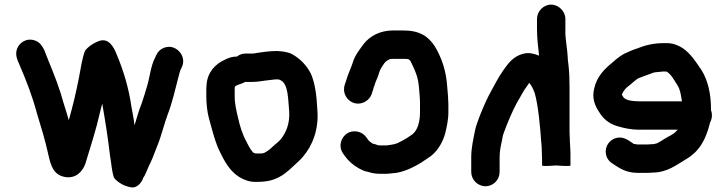

<svg xmlns="http://www.w3.org/2000/svg" viewBox="-20 -745 3154 832"><path d="M770 -501C776 -485 775 -469 768 -454L762 -442C758 -430 756 -422 753 -410C739 -357 726 -298 707 -250C692 -210 678 -152 662 -114C653 -93 642 -60 633 -42C621 -21 614 7 601 25C592 52 570 70 550 67C531 64 514 58 498 47C482 36 474 27 473 22C464 -6 463 -35 457 -69C448 -146 436 -222 423 -296C420 -284 417 -272 414 -261C396 -181 372 -109 350 -36C338 -2 309 30 262 22C211 13 200 -28 189 -77C176 -137 157 -198 140 -254C120 -329 93 -398 65 -463C56 -484 44 -506 54 -534C64 -560 95 -583 133 -569C153 -561 161 -548 171 -530C197 -462 220 -413 243 -341C256 -294 266 -268 278 -224C295 -283 310 -346 322 -408C330 -448 336 -495 349 -526L358 -536C370 -548 392 -562 411 -568C452 -581 473 -540 484 -513C514 -442 537 -369 550 -280C555 -250 560 -230 563 -202C572 -231 583 -272 594 -297C601 -316 612 -354 618 -374C630 -415 633 -457 651 -493L657 -506C664 -521 675 -532 691 -538C729 -552 760 -527 770 -501Z M1004 -374H1003C1002 -373 997 -369 997 -366V-329C997 -291 1005 -264 1012 -233C1019 -200 1031 -162 1046 -135C1055 -118 1061 -103 1073 -89C1075 -87 1076 -85 1077 -84L1087 -80H1114L1124 -82C1140 -90 1151 -99 1163 -111C1175 -122 1187 -130 1197 -142C1220 -171 1237 -211 1233 -264C1228 -311 1231 -386 1192 -399L1191 -400C1186 -401 1182 -401 1177 -401H1173C1166 -400 1158 -399 1148 -398C1125 -396 1098 -390 1075 -390H1042C1030 -382 1017 -381 1004 -374ZM1007 -500C1018 -509 1031 -513 1045 -513H1075C1077 -513 1080 -513 1084 -514C1114 -519 1148 -524 1181 -524C1209 -522 1228 -520 1248 -509C1283 -489 1310 -460 1328 -424C1346 -381 1352 -330 1355 -272C1363 -183 1333 -113 1293 -66C1279 -49 1263 -37 1248 -22C1208 15 1173 43 1097 43C1078 44 1062 42 1049 37C992 18 962 -27 937 -79C913 -124 900 -180 885 -234C878 -260 874 -296 874 -327V-350C874 -358 874 -367 875 -376C878 -431 913 -468 954 -486C970 -494 985 -500 1007 -500Z M1617 -116H1618C1620 -115 1622 -115 1625 -115H1655C1658 -115 1660 -115 1663 -116L1677 -118L1687 -120L1701 -124C1717 -132 1726 -136 1742 -146L1766 -162C1790 -180 1800 -218 1800 -259V-308C1797 -348 1796 -391 1784 -423C1777 -444 1767 -463 1758 -482C1755 -485 1752 -487 1749 -489H1747C1740 -490 1734 -490 1728 -490H1683C1679 -490 1675 -490 1672 -489C1671 -489 1669 -489 1668 -488C1648 -480 1642 -466 1631 -449L1626 -439L1617 -412C1612 -399 1606 -388 1603 -375C1601 -370 1598 -365 1598 -360L1591 -339C1586 -323 1575 -311 1560 -303C1508 -277 1457 -328 1474 -378L1481 -399C1488 -425 1501 -449 1509 -475C1518 -506 1541 -534 1558 -557C1584 -589 1627 -613 1683 -613H1728C1799 -613 1837 -587 1865 -543C1893 -496 1914 -438 1918 -368C1919 -349 1922 -334 1922 -312C1923 -303 1923 -293 1923 -283V-258C1923 -225 1915 -191 1909 -166C1896 -121 1870 -81 1833 -59C1819 -49 1796 -34 1782 -27L1766 -19C1746 -9 1722 0 1698 4L1678 6C1670 7 1662 8 1655 8H1625C1607 8 1590 5 1576 0C1575 -1 1573 -1 1571 -1C1560 -3 1549 -8 1536 -15C1509 -30 1489 -48 1472 -72L1466 -81C1445 -112 1458 -149 1483 -166C1513 -186 1552 -174 1568 -149C1573 -142 1578 -134 1586 -129L1596 -122C1602 -122 1611 -118 1617 -116Z M2430 -663V-596C2432 -565 2438 -531 2440 -500C2440 -491 2441 -480 2443 -467C2447 -435 2448 -399 2448 -363V-188C2448 -175 2448 -162 2449 -149C2449 -124 2452 -102 2452 -80V-28C2452 -25 2431 -25 2390 -28C2349 -25 2329 -25 2329 -28V-40C2329 -51 2329 -65 2328 -82C2328 -99 2327 -117 2325 -134C2321 -194 2312 -291 2297 -342C2291 -358 2283 -376 2273 -386C2270 -382 2267 -377 2264 -372C2247 -351 2234 -322 2219 -298C2201 -265 2176 -206 2163 -169L2159 -157L2155 -135C2150 -113 2145 -89 2145 -64V0C2145 34 2118 62 2084 62C2050 62 2022 34 2022 0V-64C2022 -106 2032 -146 2039 -182C2043 -202 2049 -214 2055 -232C2061 -250 2089 -315 2098 -331C2107 -349 2117 -365 2126 -383C2137 -404 2149 -423 2162 -442C2184 -473 2205 -501 2247 -512C2273 -519 2295 -512 2316 -504C2312 -542 2307 -577 2307 -618V-663C2307 -696 2335 -725 2368 -725C2401 -725 2430 -696 2430 -663Z M2935 -306C2931 -332 2928 -356 2916 -375C2903 -394 2889 -424 2868 -435H2855C2851 -435 2847 -435 2843 -434L2821 -432C2818 -431 2816 -431 2814 -431C2803 -427 2793 -423 2781 -419L2765 -413C2755 -409 2743 -406 2735 -398C2728 -393 2721 -387 2716 -382L2696 -366C2688 -358 2680 -349 2675 -335V-334C2676 -332 2678 -330 2680 -326C2689 -309 2725 -306 2751 -306ZM3061 -267C3064 -260 3065 -252 3065 -245C3065 -234 3062 -224 3057 -214C3039 -141 3012 -91 2956 -57C2913 -32 2873 3 2805 3C2796 4 2789 4 2784 4H2742C2695 4 2666 -15 2639 -33C2622 -43 2610 -56 2606 -76C2599 -113 2624 -142 2654 -148C2685 -154 2707 -134 2727 -121H2731C2736 -120 2739 -119 2742 -119H2784C2787 -119 2793 -119 2800 -120C2805 -120 2810 -120 2815 -121L2827 -124C2839 -130 2848 -136 2859 -143C2878 -155 2889 -158 2904 -170L2913 -179C2914 -180 2915 -182 2916 -183H2751C2712 -183 2683 -190 2653 -199C2619 -209 2593 -231 2576 -260C2558 -287 2544 -319 2555 -362C2566 -413 2600 -447 2635 -475C2651 -490 2675 -509 2696 -517L2714 -525C2723 -529 2732 -532 2741 -535C2773 -548 2810 -558 2853 -558H2872C2886 -558 2900 -555 2914 -549C2964 -529 2991 -483 3020 -441C3047 -398 3061 -340 3061 -272Z"/></svg>

Font: Blanket
Style: Reversed
Weight: 700
Foundry: Cannot Into Space Fonts
Version: Version 0.9